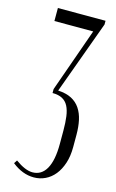

<svg xmlns="http://www.w3.org/2000/svg" viewBox="-111 -745 484 798"><g transform="rotate(15 130.5 -346.0)"><path d="M120 7Q71 7 26 -29L35 -43Q78 -12 109 -12Q148 -12 168.5 -48.5Q189 -85 189 -155V-213Q189 -247 185.5 -273Q182 -299 173 -316.5Q164 -334 147.5 -343Q131 -352 105 -352V-369L202 -643H35V-699H240V-683L125 -368Q160 -366 183 -354Q206 -342 220 -321Q234 -300 240 -272Q246 -244 246 -210V-157Q246 -118 236 -87.5Q226 -57 209 -36Q192 -15 169 -4Q146 7 120 7Z"/></g></svg>

Font: Moniqa Cond Heading
Style: Regular
Weight: 400
Width: 3
Designer: Rajesh Rajput
Foundry: Rajesh Rajput
Version: Version 1.000